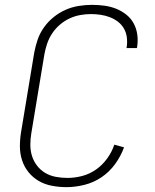

<svg xmlns="http://www.w3.org/2000/svg" viewBox="-20 -763 640 791"><path d="M254 8Q224 8 194.5 2.5Q165 -3 140.5 -17Q116 -31 98 -53Q80 -75 71 -102.5Q62 -130 62 -160Q62 -190 67 -220L121 -546Q126 -573 135 -599.5Q144 -626 161 -650Q178 -674 201 -692.5Q224 -711 250 -722.5Q276 -734 304 -738.5Q332 -743 359 -743Q385 -743 410.5 -739.5Q436 -736 458.5 -727Q481 -718 500 -703Q519 -688 530.5 -667Q542 -646 545.5 -621Q549 -596 545 -570L544 -565H501L502 -569Q505 -589 502.5 -609Q500 -629 490.5 -645.5Q481 -662 466 -673.5Q451 -685 433 -692Q415 -699 395 -702Q375 -705 355 -705Q333 -705 310.5 -701Q288 -697 266.5 -687Q245 -677 226.5 -661Q208 -645 195 -625.5Q182 -606 174.5 -584Q167 -562 163 -540L109 -214Q105 -190 105 -166Q105 -142 112 -120Q119 -98 133 -80Q147 -62 166.5 -50.5Q186 -39 209.5 -34.5Q233 -30 258 -30Q288 -30 318.5 -38Q349 -46 375.5 -64.5Q402 -83 421.5 -110Q441 -137 451 -167L491 -156Q478 -120 454.5 -87.5Q431 -55 398.5 -33Q366 -11 328 -1.5Q290 8 254 8Z"/></svg>

Font: Iosevka Aile Extralight
Style: Italic
Weight: 200
Italic angle: -9°
Designer: Belleve Invis
Foundry: Belleve Invis
Version: Version 31.1.0; ttfautohint (v1.8.4)